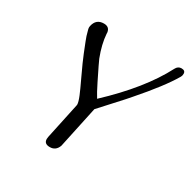

<svg xmlns="http://www.w3.org/2000/svg" viewBox="-157 -852 997 1003"><g transform="rotate(30 341.5 -350.5)"><path d="M676.8 -659.7Q628.4 -577.1 513.2 -445.3Q501.5 -431.6 486.8 -415Q426.3 -348.6 371.1 -288.1L317.4 -36.6Q304.2 0 268.1 0Q233.4 0 233.4 -29.3Q233.4 -35.2 234.9 -42.5L281.2 -259.8Q281.7 -261.7 281.7 -264.2Q281.7 -278.8 267.6 -313Q258.8 -335 227.1 -401.9Q193.8 -472.2 177.7 -512.7Q147.9 -586.9 144.5 -598.4Q141.1 -609.9 135.3 -631.3Q133.3 -638.7 133.3 -645Q133.3 -648.9 134.3 -652.8Q144.5 -700.7 191.4 -700.7Q225.6 -700.7 229.5 -668V-662.1Q233.9 -600.1 261.2 -529.8Q262.7 -525.9 277.3 -495.1Q294.9 -457.5 314.5 -419.4Q339.8 -368.2 356.4 -342.3Q543.9 -518.1 627.4 -679.7Q638.2 -700.7 659.2 -700.7Q682.6 -700.7 682.6 -681.2Q682.6 -676.8 681.6 -671.4Q680.7 -667 676.8 -659.7Z"/></g></svg>

Font: inglobal
Style: Italic
Weight: 400
Italic angle: -12°
Designer: Andrey Kochetov, Denis Davydov, Evgeny Yurtaev
Foundry: inglobal
Version: Version 1.00 September 25, 2014, initial release